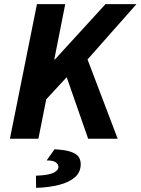

<svg xmlns="http://www.w3.org/2000/svg" viewBox="-20 -672 681 930"><path d="M28 0 159 -652H296L243 -384H246L491 -652H641L404 -384L550 0H407L303 -298L204 -191L166 0ZM155 238 154 179Q213 177 238 165.5Q263 154 263 136Q263 124 250.5 114.5Q238 105 206 105L244 51Q297 54 324 63.5Q351 73 361 88Q371 103 371 123Q371 162 343 186.5Q315 211 266 223.5Q217 236 155 238Z"/></svg>

Font: Source Sans 3 ExtraLight
Style: Bold Italic
Weight: 700
Italic angle: -11°
Version: Version 3.052;hotconv 1.1.0;makeotfexe 2.6.0